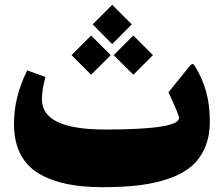

<svg xmlns="http://www.w3.org/2000/svg" viewBox="-20 -778 926 798"><path d="M358.9 -629.9 439.9 -549.3Q440.4 -548.8 439.9 -548.3L358.9 -467.8Q358.4 -467.3 358.4 -467.8L277.8 -548.3Q277.3 -548.8 277.8 -549.3L358.4 -629.9Q358.9 -630.4 358.9 -629.9ZM446.8 -757.3 527.3 -677.2Q527.8 -676.8 527.3 -676.3L446.8 -595.2Q446.3 -595.2 445.8 -595.2L365.7 -676.3Q365.2 -676.8 365.7 -677.2L445.8 -757.3Q446.3 -757.8 446.8 -757.3ZM534.7 -629.9 615.2 -549.3Q615.7 -548.8 615.2 -548.3L534.7 -467.8Q534.2 -467.3 533.7 -467.8L453.1 -548.3Q452.6 -548.8 453.1 -549.3L533.7 -629.9Q534.2 -630.4 534.7 -629.9ZM407.2 0Q322.8 0 258.1 -13.2Q193.4 -26.4 142.6 -55.9Q91.8 -85.4 64.9 -137.7Q38.1 -189.9 38.1 -263.2Q38.1 -376.5 93.3 -485.4L168.9 -458Q154.3 -405.3 154.3 -364.7Q154.3 -239.7 416.5 -239.7Q724.1 -239.7 724.1 -287.6Q724.1 -300.8 680.2 -394.5L769 -504.4Q775.4 -511.2 779.1 -512Q782.7 -512.7 788.1 -506.3Q820.8 -453.6 836.4 -398.2Q852.1 -342.8 852.1 -272.9Q852.1 -210 831.1 -162.6Q810.1 -115.2 772.7 -84.5Q735.4 -53.7 678.7 -34.7Q622.1 -15.6 556.4 -7.8Q490.7 0 407.2 0Z"/></svg>

Font: Sahel Black FD-WOL
Style: Black-FD-WOL
Weight: 900
Foundry: Saber Rastikerdar (saber.rastikerdar@gmail.com)
Version: Version 2.0.2